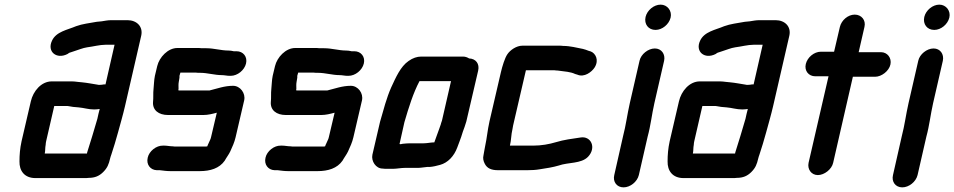

<svg xmlns="http://www.w3.org/2000/svg" viewBox="-20 -710 4115 828"><path d="M177 -86C177 -91 178 -96 179 -101L214 -253H265C269 -253 273 -253 277 -252L295 -249C302 -248 310 -248 318 -247C342 -245 361 -238 386 -238C395 -238 403 -239 410 -240C406 -226 403 -212 400 -198C385 -146 371 -100 356 -53L355 -48H173C176 -62 174 -71 177 -86ZM410 -344C406 -344 403 -344 400 -345C381 -348 355 -353 334 -355L314 -357C306 -358 299 -359 290 -359H203C158 -359 123 -317 113 -273L73 -101C66 -69 64 -41 64 -14C63 26 85 58 133 58H343C350 58 357 58 363 57C389 57 408 49 425 32C443 14 449 -1 455 -27C456 -32 458 -37 460 -43C471 -77 479 -102 489 -139C498 -172 511 -217 519 -252L589 -556C598 -596 569 -623 530 -623H460C445 -623 431 -620 418 -618L397 -616C365 -610 335 -607 308 -597C271 -581 222 -574 204 -534C182 -487 224 -453 271 -477C273 -479 281 -484 284 -484C289 -486 295 -488 302 -490C319 -495 336 -503 356 -506C381 -509 410 -517 435 -517H474L435 -346H428C422 -345 417 -344 410 -344Z M1000 -489H988C979 -491 973 -492 966 -492C933 -492 903 -502 870 -502H850C843 -503 836 -503 830 -503H745C704 -503 667 -463 658 -425L648 -383C644 -364 644 -343 642 -325C640 -309 642 -287 640 -271C637 -235 664 -214 705 -214H856C878 -214 896 -219 915 -224L890 -118C889 -115 889 -113 888 -111L879 -91C877 -88 876 -84 874 -79C871 -78 868 -78 865 -78H740C735 -78 730 -78 725 -79C712 -79 701 -82 689 -82H683C654 -83 623 -58 617 -30C610 -1 628 23 656 24H669C685 26 699 28 716 28H841C887 28 926 16 949 -17C956 -30 967 -44 973 -57C982 -77 991 -96 996 -118L1033 -277C1040 -308 1016 -340 985 -340C948 -340 917 -328 884 -320H750C749 -322 749 -324 750 -327C750 -339 749 -346 751 -357L754 -375V-383L758 -397H823C830 -396 836 -396 843 -396C875 -396 905 -386 937 -386C947 -386 960 -383 969 -383H975C1004 -383 1034 -407 1041 -436C1048 -465 1029 -489 1000 -489Z M1508 -489H1496C1487 -491 1481 -492 1474 -492C1441 -492 1411 -502 1378 -502H1358C1351 -503 1344 -503 1338 -503H1253C1212 -503 1175 -463 1166 -425L1156 -383C1152 -364 1152 -343 1150 -325C1148 -309 1150 -287 1148 -271C1145 -235 1172 -214 1213 -214H1364C1386 -214 1404 -219 1423 -224L1398 -118C1397 -115 1397 -113 1396 -111L1387 -91C1385 -88 1384 -84 1382 -79C1379 -78 1376 -78 1373 -78H1248C1243 -78 1238 -78 1233 -79C1220 -79 1209 -82 1197 -82H1191C1162 -83 1131 -58 1125 -30C1118 -1 1136 23 1164 24H1177C1193 26 1207 28 1224 28H1349C1395 28 1434 16 1457 -17C1464 -30 1475 -44 1481 -57C1490 -77 1499 -96 1504 -118L1541 -277C1548 -308 1524 -340 1493 -340C1456 -340 1425 -328 1392 -320H1258C1257 -322 1257 -324 1258 -327C1258 -339 1257 -346 1259 -357L1262 -375V-383L1266 -397H1331C1338 -396 1344 -396 1351 -396C1383 -396 1413 -386 1445 -386C1455 -386 1468 -383 1477 -383H1483C1512 -383 1542 -407 1549 -436C1556 -465 1537 -489 1508 -489Z M1807 -92H1748C1738 -92 1728 -91 1717 -90C1710 -89 1708 -87 1703 -89L1724 -183C1743 -248 1762 -309 1789 -360H1925L1886 -190C1883 -181 1881 -176 1881 -174C1879 -169 1877 -162 1874 -154L1866 -132C1861 -119 1858 -109 1853 -96C1838 -96 1822 -92 1807 -92ZM1630 17C1635 18 1643 18 1652 18H1675C1690 18 1710 14 1726 14H1783C1790 14 1797 13 1805 12L1822 10H1833C1847 9 1864 5 1878 1C1911 -8 1938 -36 1952 -74C1957 -88 1957 -88 1961 -98C1964 -105 1966 -113 1969 -120L1976 -142C1982 -159 1985 -165 1991 -186L2042 -405C2049 -435 2032 -457 2003 -458C1995 -463 1986 -466 1977 -466H1796C1779 -466 1760 -460 1742 -447C1707 -423 1687 -376 1667 -333C1647 -288 1634 -237 1619 -185L1586 -43C1580 -15 1601 17 1630 17Z M2190 -153C2191 -162 2194 -174 2197 -187L2248 -407H2364C2369 -407 2374 -407 2379 -406C2382 -406 2386 -406 2391 -405C2414 -402 2442 -400 2460 -391L2470 -388C2499 -375 2532 -399 2545 -420C2564 -452 2548 -480 2528 -488L2518 -491C2510 -494 2503 -497 2494 -499C2467 -504 2440 -512 2408 -512C2403 -513 2397 -513 2390 -513H2233C2207 -513 2180 -494 2168 -476C2157 -460 2146 -424 2140 -398L2091 -187C2082 -147 2080 -115 2072 -79C2069 -67 2068 -53 2065 -40C2062 -28 2064 -16 2071 -3C2081 16 2099 24 2128 24H2254C2273 24 2291 23 2308 20C2335 16 2366 11 2389 4C2431 -11 2486 -3 2516 -34C2553 -73 2529 -125 2483 -117C2449 -112 2410 -107 2378 -97C2348 -88 2315 -82 2279 -82H2179C2185 -106 2184 -129 2190 -153Z M2738 -448 2696 -265C2685 -217 2679 -168 2667 -123L2629 45C2622 74 2640 98 2669 98C2698 98 2728 74 2735 45L2773 -121C2786 -168 2791 -217 2802 -265L2844 -448C2850 -476 2833 -501 2804 -501C2775 -501 2744 -476 2738 -448ZM2764 -637C2757 -606 2776 -581 2807 -581C2836 -581 2865 -605 2872 -634C2879 -663 2858 -690 2829 -690C2800 -690 2771 -666 2764 -637Z M2972 -86C2972 -91 2973 -96 2974 -101L3009 -253H3060C3064 -253 3068 -253 3072 -252L3090 -249C3097 -248 3105 -248 3113 -247C3137 -245 3156 -238 3181 -238C3190 -238 3198 -239 3205 -240C3201 -226 3198 -212 3195 -198C3180 -146 3166 -100 3151 -53L3150 -48H2968C2971 -62 2969 -71 2972 -86ZM3205 -344C3201 -344 3198 -344 3195 -345C3176 -348 3150 -353 3129 -355L3109 -357C3101 -358 3094 -359 3085 -359H2998C2953 -359 2918 -317 2908 -273L2868 -101C2861 -69 2859 -41 2859 -14C2858 26 2880 58 2928 58H3138C3145 58 3152 58 3158 57C3184 57 3203 49 3220 32C3238 14 3244 -1 3250 -27C3251 -32 3253 -37 3255 -43C3266 -77 3274 -102 3284 -139C3293 -172 3306 -217 3314 -252L3384 -556C3393 -596 3364 -623 3325 -623H3255C3240 -623 3226 -620 3213 -618L3192 -616C3160 -610 3130 -607 3103 -597C3066 -581 3017 -574 2999 -534C2977 -487 3019 -453 3066 -477C3068 -479 3076 -484 3079 -484C3084 -486 3090 -488 3097 -490C3114 -495 3131 -503 3151 -506C3176 -509 3205 -517 3230 -517H3269L3230 -346H3223C3217 -345 3212 -344 3205 -344Z M3602 -594 3577 -487H3520C3491 -487 3462 -463 3455 -434C3448 -405 3467 -381 3496 -381H3553L3467 -8C3461 20 3479 45 3507 45C3535 45 3567 20 3573 -8L3658 -379H3754C3782 -379 3814 -404 3820 -432C3826 -460 3807 -485 3779 -485H3683L3708 -594C3715 -623 3695 -647 3666 -647C3637 -647 3609 -623 3602 -594Z M3940 -448 3898 -265C3887 -217 3881 -168 3869 -123L3831 45C3824 74 3842 98 3871 98C3900 98 3930 74 3937 45L3975 -121C3988 -168 3993 -217 4004 -265L4046 -448C4052 -476 4035 -501 4006 -501C3977 -501 3946 -476 3940 -448ZM3966 -637C3959 -606 3978 -581 4009 -581C4038 -581 4067 -605 4074 -634C4081 -663 4060 -690 4031 -690C4002 -690 3973 -666 3966 -637Z"/></svg>

Font: Electronic
Style: HvIt
Weight: 900
Version: Version 1.011